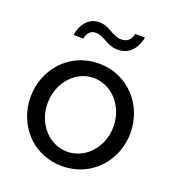

<svg xmlns="http://www.w3.org/2000/svg" viewBox="-134 -836 867 952"><g transform="rotate(20 299.5 -360.0)"><path d="M299 10C456 10 563 -116 563 -260C563 -406 455 -531 299 -531C144 -531 36 -406 36 -260C36 -116 142 10 299 10ZM126 -259C126 -367 203 -455 299 -455C395 -455 473 -369 473 -261C473 -152 395 -66 299 -66C203 -66 126 -151 126 -259ZM362 -627C447 -627 468 -715 468 -730H416C416 -726 411 -681 360 -681C312 -681 287 -724 231 -724C152 -724 132 -638 132 -621H184C184 -625 189 -669 233 -669C277 -669 302 -627 362 -627Z"/></g></svg>

Font: Raleway Med
Style: Regular
Weight: 500
Designer: Matt McInerney, Pablo Impallari, Rodrigo Fuenzalida
Foundry: Matt McInerney, Pablo Impallari, Rodrigo Fuenzalida
Version: Version 3.00 July 28, 2015